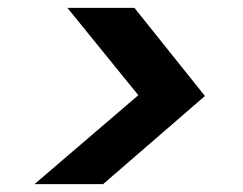

<svg xmlns="http://www.w3.org/2000/svg" viewBox="-20 -595 619 490"><path d="M68 -125 333 -352 152 -575H323L503 -350L243 -125Z"/></svg>

Font: DM Sans 11pt
Style: Bold Italic
Weight: 700
Italic angle: -10°
Version: Version 4.004;gftools[0.9.30]